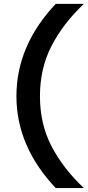

<svg xmlns="http://www.w3.org/2000/svg" viewBox="-20 -763 446 976"><path d="M406.2 192.9H263.2Q63.5 -18.6 63.5 -273.9Q63.5 -531.7 263.2 -743.2H406.2Q300.3 -643.1 241.7 -529.1Q183.1 -415 183.1 -273.9Q183.1 -132.8 241.7 -20Q300.3 92.8 406.2 192.9Z"/></svg>

Font: Cadman
Style: Bold
Weight: 700
Designer: Paul James MIller
Foundry: High-Logic / Made with FontCreator
Version: Version 2.114;March 28, 2021;FontCreator 13.0.0.2683 64-bit